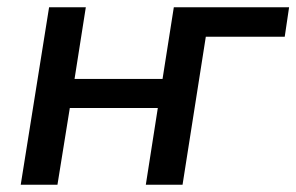

<svg xmlns="http://www.w3.org/2000/svg" viewBox="-20 -508 815 528"><path d="M37 0 115 -488H216L185 -291H427L458 -488H775L763 -407H546L482 0H381L414 -211H172L138 0Z"/></svg>

Font: Nunito Sans SemiBold
Style: Italic
Weight: 600
Italic angle: -9°
Designer: Vernon Adams
Foundry: Vernon Adams
Version: Version 3.006; ttfautohint (v1.8.3)